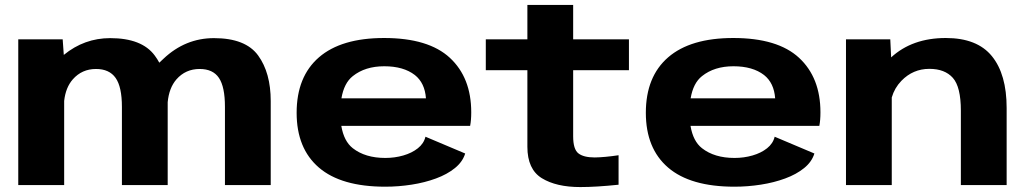

<svg xmlns="http://www.w3.org/2000/svg" viewBox="-20 -750 4170 778"><path d="M54 0V-590.5H234L238.5 -527.5Q321.5 -595.5 426.5 -595.5Q555 -595.5 607 -525Q617.5 -511 625.5 -496Q633.5 -504 642.5 -512Q731 -595.5 847 -595.5Q975 -595.5 1026 -525.2Q1077 -455 1077 -340.5V0H891.5V-317Q891.5 -398 867.2 -434.2Q843 -470.5 789 -470.5Q732 -470.5 695 -428.5Q665 -394 659.5 -336V0H474V-317Q474 -398 448.5 -434.2Q423 -470.5 369 -470.5Q312 -470.5 275 -428.5Q246 -395.5 240 -341V0Z M1541 6.5Q1362.5 6.5 1272.2 -71Q1182 -148.5 1182 -293Q1182 -439.5 1272.5 -517.8Q1363 -596 1536.5 -596Q1716 -596 1802.8 -515.8Q1889.5 -435.5 1889.5 -295Q1889.5 -262.5 1885 -240H1363Q1373.5 -177.5 1409.5 -149.5Q1460 -110 1541.5 -110Q1579.5 -110 1614.2 -120Q1649 -130 1673.2 -149.2Q1697.5 -168.5 1704 -196L1865 -128Q1854.5 -94 1823.2 -68.8Q1792 -43.5 1746.5 -26.8Q1701 -10 1648 -1.8Q1595 6.5 1541 6.5ZM1363.5 -351.5H1706Q1701.5 -414 1661 -446Q1615 -481.5 1537 -481.5Q1459.5 -481.5 1409.5 -441.5Q1374 -413.5 1363.5 -351.5Z M2331.5 8Q2234 8 2175.5 -28Q2117 -64 2117 -155V-465.5H1948.5V-590.5H2117V-730H2302.5V-590.5H2528.5V-465.5H2302.5V-197.5Q2302.5 -145 2323.8 -128.5Q2345 -112 2390 -112Q2429.5 -112.5 2486.5 -121V-1.5Q2395 8 2331.5 8Z M2956 6.5Q2777.5 6.5 2687.2 -71Q2597 -148.5 2597 -293Q2597 -439.5 2687.5 -517.8Q2778 -596 2951.5 -596Q3131 -596 3217.8 -515.8Q3304.5 -435.5 3304.5 -295Q3304.5 -262.5 3300 -240H2778Q2788.5 -177.5 2824.5 -149.5Q2875 -110 2956.5 -110Q2994.5 -110 3029.2 -120Q3064 -130 3088.2 -149.2Q3112.5 -168.5 3119 -196L3280 -128Q3269.5 -94 3238.2 -68.8Q3207 -43.5 3161.5 -26.8Q3116 -10 3063 -1.8Q3010 6.5 2956 6.5ZM2778.5 -351.5H3121Q3116.5 -414 3076 -446Q3030 -481.5 2952 -481.5Q2874.5 -481.5 2824.5 -441.5Q2789 -413.5 2778.5 -351.5Z M3408 0V-590.5H3587.5L3591 -517.5Q3676.5 -596 3812.5 -596Q3939.5 -596 3999.2 -522.5Q4059 -449 4059 -312.5V0H3873.5V-301.5Q3873.5 -398 3841 -434.5Q3808.5 -471 3746 -471Q3679.5 -471 3632.5 -422.5Q3604.5 -393.5 3593.5 -355V0Z"/></svg>

Font: Anybody ExtraExpanded Regular
Style: Bold
Weight: 700
Width: 8
Designer: Tyler Finck
Foundry: Etcetera Type Company
Version: Version 1.010; ttfautohint (v1.8.3) -l 8 -r 50 -G 200 -x 14 